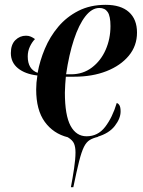

<svg xmlns="http://www.w3.org/2000/svg" viewBox="-20 -566 591 796"><path d="M274 210Q281 173 287 133Q293 93 293 66Q293 44 287 29.5Q281 15 261 3Q201 -12 165.5 -61Q130 -110 130 -195Q130 -223 135 -253Q84 -259 54.5 -283Q25 -307 25 -346Q25 -381 43.5 -399.5Q62 -418 88 -418Q99 -418 108 -414Q117 -410 125 -404Q113 -392 104 -373Q95 -354 95 -332Q95 -279 136 -264Q145 -314 166 -364Q187 -414 221.5 -455Q256 -496 305 -521Q354 -546 418 -546Q481 -546 514.5 -516Q548 -486 548 -431Q548 -376 514 -335Q480 -294 421.5 -271Q363 -248 288 -248H253Q252 -239 250.5 -217Q249 -195 249 -182Q249 -88 272.5 -44.5Q296 -1 339 -1Q386 -1 416 -40Q446 -79 464 -139Q471 -137 475.5 -129Q480 -121 480 -104Q480 -75 456 -44Q432 -13 384 1H388Q366 6 352 14.5Q338 23 328 43Q318 63 308 102.5Q298 142 284 210ZM275 -258Q324 -258 361 -286Q398 -314 418 -359.5Q438 -405 438 -458Q438 -499 426.5 -516Q415 -533 392 -533Q361 -533 334 -498.5Q307 -464 286.5 -402Q266 -340 254 -258Z"/></svg>

Font: Noto Serif Display Condensed SemiBold
Style: Italic
Weight: 600
Width: 3
Italic angle: -12°
Designer: Monotype Design Team
Foundry: Monotype Imaging Inc.
Version: Version 2.009